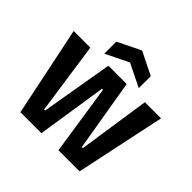

<svg xmlns="http://www.w3.org/2000/svg" viewBox="-178 -888 1060 1060"><g transform="rotate(45 351.5 -358.0)"><path d="M120 0 11 -525H141L202 -103H210L282 -525H425L496 -103H504L567 -525H693L582 0H417L355 -410H347L284 0ZM219 -556V-650L354 -716L488 -650V-556L354 -622Z"/></g></svg>

Font: Bricolage Grotesque 72pt SemiCondensed SemiBold
Style: Regular
Weight: 600
Width: 4
Designer: Mathieu Triay
Foundry: Atelier Triay
Version: Version 1.001;gftools[0.9.33.dev8+g029e19f]